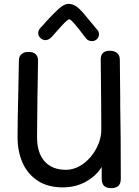

<svg xmlns="http://www.w3.org/2000/svg" viewBox="-20 -972 719 995"><path d="M606 -45Q606 3 557 3Q531 3 519 -9Q507 -21 507 -48V-107Q479 -61 426 -31Q373 -1 305 -1Q227 -1 174.5 -36Q122 -71 96.5 -129.5Q71 -188 71 -261Q71 -344 75 -504L78 -660Q78 -679 91 -691Q104 -703 128 -703Q152 -703 164.5 -691.5Q177 -680 177 -659Q177 -604 175.5 -547.5Q174 -491 174 -467Q172 -339 172 -262Q172 -179 211.5 -135.5Q251 -92 321 -92Q368 -92 410.5 -122.5Q453 -153 479 -202Q505 -251 505 -301Q505 -406 502 -664Q502 -709 549 -709Q573 -709 587 -697Q601 -685 601 -663Q601 -603 603 -465V-427Q606 -286 606 -45ZM425 -774Q352 -872 339 -872Q333 -872 318.5 -858Q304 -844 275 -811L253 -786Q234 -764 216 -764Q201 -764 189.5 -775Q178 -786 178 -800Q178 -816 190 -828Q202 -840 217 -858Q256 -901 284.5 -926.5Q313 -952 335 -952Q362 -952 385 -931.5Q408 -911 442 -868Q468 -836 482 -820Q493 -809 493 -795Q493 -780 482.5 -769.5Q472 -759 457 -759Q436 -759 425 -774Z"/></svg>

Font: Mali Medium
Style: Regular
Weight: 500
Version: Version 1.000; ttfautohint (v1.6)